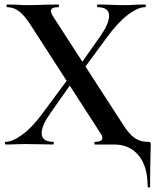

<svg xmlns="http://www.w3.org/2000/svg" viewBox="-20 -645 693 857"><path d="M5 -12Q36 -12 81 -45Q126 -78 175 -146L298 -312L316 -298L205 -140Q166 -85 166 -51Q166 -12 218 -12Q220 -12 220 -6Q220 0 218 0Q185 0 168 -1L94 -2L47 -1Q34 0 5 0Q2 0 2 -6Q2 -12 5 -12ZM317 -326 428 -484Q467 -540 467 -574Q467 -613 415 -613Q413 -613 413 -619Q413 -625 415 -625L465 -624Q505 -622 539 -622Q560 -622 586 -624L628 -625Q631 -625 631 -619Q631 -613 628 -613Q596 -613 551.5 -579.5Q507 -546 457 -478L335 -312ZM404 -12Q437 -12 437 -29Q437 -38 428 -51L117 -533Q90 -576 65 -594.5Q40 -613 12 -613Q9 -613 9 -619Q9 -625 12 -625L55 -624Q83 -622 97 -622Q132 -622 184 -624L241 -625Q243 -625 243 -619Q243 -613 241 -613Q207 -613 207 -596Q207 -588 216 -573L533 -83Q558 -45 582 -28.5Q606 -12 640 -12Q648 -12 650.5 -10Q653 -8 653 0Q653 23 652 38Q650 94 650 187Q650 192 644.5 192Q639 192 639 187Q639 97 598.5 48.5Q558 0 490 0H404Q401 0 401 -6Q401 -12 404 -12Z"/></svg>

Font: Cormorant Garamond
Style: Bold
Weight: 700
Designer: Christian Thalmann (Catharsis Fonts)
Foundry: Catharsis Fonts
Version: Version 4.000